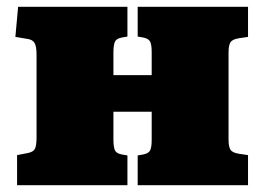

<svg xmlns="http://www.w3.org/2000/svg" viewBox="-20 -542 771 562"><path d="M30 0V-88L61 -94Q77 -97 82 -106Q87 -115 87 -141V-381Q87 -407 81 -416.5Q75 -426 61 -428L25 -434L33 -522H353V-435L336 -432Q320 -429 316 -419Q312 -409 312 -388V-322H424V-390Q424 -411 419.5 -420Q415 -429 400 -432L383 -435V-522H706V-434L679 -430Q660 -427 654.5 -418Q649 -409 649 -389V-133Q649 -113 654.5 -104Q660 -95 679 -92L706 -88V0H383V-87L400 -90Q415 -93 419.5 -102Q424 -111 424 -132V-215H312V-134Q312 -113 316 -103Q320 -93 336 -90L353 -87V0Z"/></svg>

Font: Literata 18pt Black
Style: Regular
Weight: 900
Designer: Latin by Veronika Burian and Jose Scaglione. Greek by Irene Vlachou. Cyrillic by Vera Evstafieva.
Foundry: TypeTogether
Version: Version 3.103;gftools[0.9.29]